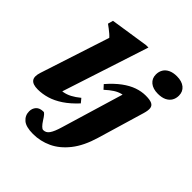

<svg xmlns="http://www.w3.org/2000/svg" viewBox="-257 -894 1317 1317"><g transform="rotate(45 401.0 -236.0)"><path d="M184 -582.5Q175.5 -592.5 163.2 -603Q151 -613.5 137 -624.2Q123 -635 109 -645L119.5 -683L397.5 -725.5H421L196.5 -36.5L157 -94Q194 -91 223.2 -96Q252.5 -101 280.5 -115.8Q308.5 -130.5 339.5 -156L364 -126.5Q315.5 -74 268.8 -43Q222 -12 176.8 1.5Q131.5 15 87 15Q38 15 21 -7.8Q4 -30.5 20 -79ZM587.5 -631Q587.5 -658.5 600 -679.5Q612.5 -700.5 637.5 -712.5Q662.5 -724.5 699 -724.5Q747 -724.5 774.8 -701.8Q802.5 -679 802.5 -640Q802.5 -612.5 790 -591.5Q777.5 -570.5 752.8 -558.5Q728 -546.5 690.5 -546.5Q643 -546.5 615.2 -569.5Q587.5 -592.5 587.5 -631ZM615 -44.5Q583.5 62.5 531.5 128.2Q479.5 194 415 224Q350.5 254 280.5 254Q211.5 254 181.5 228.2Q151.5 202.5 151.5 162.5Q151.5 134 169.2 114.2Q187 94.5 224 94.5Q230 94.5 239.8 105.8Q249.5 117 263.5 139.5Q277.5 161.5 289.8 173.5Q302 185.5 310.5 185.5Q323.5 185.5 334.2 180Q345 174.5 354 162Q363 149.5 371.5 129.2Q380 109 388.5 80L538 -418.5L576 -375.5Q542.5 -376.5 516.2 -370Q490 -363.5 464.5 -347.2Q439 -331 408 -302.5L381.5 -331.5Q428 -385 472 -417.5Q516 -450 558.2 -464.8Q600.5 -479.5 641.5 -479.5Q682.5 -479.5 701.8 -470Q721 -460.5 723.5 -439.5Q726 -418.5 716 -385Z"/></g></svg>

Font: Newsreader ExtraBold
Style: Italic
Weight: 800
Italic angle: -17°
Designer: Hugues Gentile
Foundry: Production Type
Version: Version 1.003